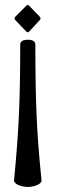

<svg xmlns="http://www.w3.org/2000/svg" viewBox="-20 -749 240 769"><path d="M85.9 -726.6Q91.3 -731.4 96.2 -726.6L140.1 -681.2Q144.5 -675.3 140.1 -669.4L96.2 -622.1Q90.8 -617.2 85.9 -622.1L40.5 -669.4Q35.6 -675.8 40.5 -681.2ZM36.1 -24.9Q50.8 -176.3 55.9 -291.3Q61 -406.2 61 -569.8Q61 -589.8 91.3 -589.8Q121.6 -589.8 121.6 -569.8Q121.6 -401.4 126.5 -287.4Q131.3 -173.3 146.5 -24.9Q147 -20.5 138.9 -13.7Q130.9 -6.8 111.1 -2.4Q91.3 2 71.5 -2.4Q51.8 -6.8 43.9 -13.7Q36.1 -20.5 36.1 -24.9Z"/></svg>

Font: Della Respira
Style: Regular
Weight: 500
Version: Version 0.201